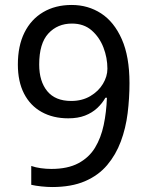

<svg xmlns="http://www.w3.org/2000/svg" viewBox="-20 -744 591 774"><path d="M190 10Q171 10 147 7.5Q123 5 106 1V-75Q123 -69 144.5 -66Q166 -63 187 -63Q253 -63 296 -86Q339 -109 363 -148.5Q387 -188 398 -240Q409 -292 411 -350H405Q392 -327 371.5 -308Q351 -289 322.5 -278Q294 -267 255 -267Q194 -267 148 -292.5Q102 -318 77 -366.5Q52 -415 52 -484Q52 -559 78.5 -612.5Q105 -666 154 -695Q203 -724 269 -724Q335 -724 387.5 -690Q440 -656 471 -586Q502 -516 502 -409Q502 -348 494.5 -287.5Q487 -227 467 -173.5Q447 -120 412 -78.5Q377 -37 322.5 -13.5Q268 10 190 10ZM267 -337Q311 -337 344 -356.5Q377 -376 395 -406Q413 -436 413 -467Q413 -511 397 -552.5Q381 -594 349.5 -621.5Q318 -649 270 -649Q212 -649 175 -609Q138 -569 138 -484Q138 -416 170.5 -376.5Q203 -337 267 -337Z"/></svg>

Font: hexoriya15
Style: Book
Weight: 400
Designer: Jelle Bosma - Monotype Design Team
Foundry: Monotype Imaging Inc.
Version: Version 2.003